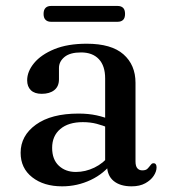

<svg xmlns="http://www.w3.org/2000/svg" viewBox="-20 -630 582 661"><path d="M348.5 -61.5V-71.5L342 -74.5V-360Q342 -403.5 320.2 -426.5Q298.5 -449.5 259 -449.5Q221 -449.5 202 -433.8Q183 -418 183 -396V-357Q183 -332.5 167 -319.8Q151 -307 123.5 -307Q99 -307 86.2 -319.5Q73.5 -332 73.5 -353.5Q73.5 -384 97.5 -413Q121.5 -442 167.2 -460.8Q213 -479.5 278.5 -479.5Q363.5 -479.5 405 -443Q446.5 -406.5 446.5 -345V-74.5Q446.5 -58 452.8 -50.8Q459 -43.5 470 -43.5Q482 -43.5 487.5 -49Q493 -54.5 497 -60Q499.5 -63.5 502 -65.8Q504.5 -68 508.5 -68Q514 -68 516.5 -64.2Q519 -60.5 519 -54Q519 -39.5 509 -24.5Q499 -9.5 480 1Q461 11.5 433 11.5Q393.5 11.5 371 -7.2Q348.5 -26 348.5 -61.5ZM51 -104Q51 -163 103.8 -201Q156.5 -239 250.5 -239Q284.5 -239 313 -232.8Q341.5 -226.5 363 -216.5L355 -189.5Q334.5 -198 312.8 -203.8Q291 -209.5 265 -209.5Q215.5 -209.5 187.5 -185.8Q159.5 -162 159.5 -121Q159.5 -81 182.5 -59.5Q205.5 -38 241 -38Q274 -38 305 -53Q336 -68 358 -96L368.5 -73Q339 -32.5 292.5 -10.5Q246 11.5 194 11.5Q130.5 11.5 90.8 -19.8Q51 -51 51 -104ZM130 -582Q130 -596 136.8 -602.8Q143.5 -609.5 155.5 -609.5H385Q397 -609.5 403.8 -603Q410.5 -596.5 410.5 -582Q410.5 -568 403.8 -561.5Q397 -555 385 -555H155.5Q143.5 -555 136.8 -561.8Q130 -568.5 130 -582Z"/></svg>

Font: Fraunces
Style: Regular
Weight: 400
Version: Version 1.000;[b76b70a41]